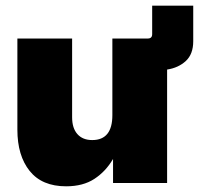

<svg xmlns="http://www.w3.org/2000/svg" viewBox="-20 -653 729 685"><path d="M215.8 11.7Q129.9 11.7 85.9 -43Q42 -97.7 42 -190.4V-515.6H237.3V-234.4Q237.3 -195.8 256.1 -174.6Q274.9 -153.3 309.1 -153.3Q380.9 -153.3 380.9 -242.2V-515.6H507.3Q522.9 -515.6 522.9 -531.2V-632.8H669.4V-505.9Q669.4 -460 643.1 -435.5Q616.7 -411.1 576.2 -404.8V0H383.3V-85.9Q357.4 -41.5 316.9 -14.9Q276.4 11.7 215.8 11.7Z"/></svg>

Font: Inter Display Black
Style: Regular
Weight: 900
Designer: Rasmus Andersson
Foundry: rsms
Version: Version 4.000;git-a52131595